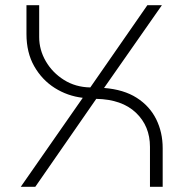

<svg xmlns="http://www.w3.org/2000/svg" viewBox="-20 -720 703 740"><path d="M60 0 299 -343Q240 -350 191 -381Q142 -412 112 -464.5Q82 -517 82 -589V-700H131V-577Q131 -528 156.5 -484Q182 -440 226.5 -412Q271 -384 328 -383L548 -700H604L381 -381Q457 -375 507 -343Q557 -311 582 -260.5Q607 -210 607 -149V0H558V-154Q558 -234 504 -285.5Q450 -337 351 -339L116 0Z"/></svg>

Font: MuseoModerno ExtraLight
Style: Regular
Weight: 200
Designer: Pablo Cosgaya, Héctor Gatti, Marcela Romero, and the Authors of The MuseoModerno Project.
Foundry: Omnibus-Type Team
Version: Version 1.001